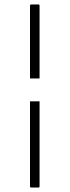

<svg xmlns="http://www.w3.org/2000/svg" viewBox="-20 -728 313 864"><path d="M158 -272V112Q158 114 156.5 115Q155 116 153 116H121Q118 116 116.5 115Q115 114 115 110V-272ZM115 -375V-703Q115 -705 116.5 -706.5Q118 -708 120 -708H153Q156 -708 157 -706.5Q158 -705 158 -702V-375Z"/></svg>

Font: Glory Thin ExtraLight
Style: Regular
Weight: 250
Version: Version 1.011